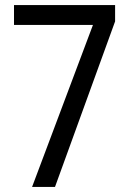

<svg xmlns="http://www.w3.org/2000/svg" viewBox="-20 -785 512 754"><path d="M106 -51 345 -687H35V-765H432V-701L196 -51Z"/></svg>

Font: Noto Sans Tamil UI Condensed
Style: Regular
Weight: 400
Width: 3
Designer: Jelle Bosma - Monotype Design Team
Foundry: Monotype Imaging Inc.
Version: Version 2.004; ttfautohint (v1.8.4.7-5d5b)